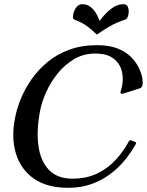

<svg xmlns="http://www.w3.org/2000/svg" viewBox="-20 -887 702 918"><path d="M625.2 -208.8Q629.5 -207 630.5 -204.8Q631.5 -202.5 628.8 -197.5Q607.8 -159.8 577.9 -122.6Q548 -85.5 507.9 -55.4Q467.8 -25.2 417.6 -7.1Q367.5 11 306.5 11Q204.2 11 141.8 -33Q79.2 -77 56.1 -153Q33 -229 52 -323Q60 -367 79.8 -415Q99.5 -463 131.2 -508.5Q163 -554 207.9 -591Q252.8 -628 311.5 -649.5Q370.2 -671 444 -671Q501.8 -671 541.4 -655.5Q581 -640 605.5 -615.5Q630 -591 643.1 -564Q656.2 -537 660.1 -514.5Q664 -492 661 -480Q659 -468 647.5 -464.5L574.2 -441Q562.2 -437.2 558.6 -439.8Q555 -442.2 556.2 -447.2Q557.2 -451.5 559.5 -459.2Q561.8 -467 564 -477.8Q571.2 -513.5 561.9 -548.8Q552.5 -584 522.1 -607.5Q491.8 -631 435 -631Q379.8 -631 335 -604.6Q290.2 -578.2 256.6 -536.9Q223 -495.5 201.6 -448.4Q180.2 -401.2 172.2 -359.8Q153.2 -262.8 163.8 -189.1Q174.2 -115.5 214.6 -74.1Q255 -32.8 326 -32.8Q395.5 -32.8 447.2 -58.6Q499 -84.5 535.4 -125.1Q571.8 -165.8 594.8 -208.8Q598 -215.2 601.4 -216.2Q604.8 -217.2 608.8 -215.2ZM456.2 -787Q469.8 -806 487.6 -824.2Q505.5 -842.5 526.5 -854.8Q547.5 -867 569.8 -867Q586.5 -867 592 -852.6Q597.5 -838.2 594.2 -819.2Q592.8 -810.5 589.6 -803.8Q586.5 -797 579.8 -793.8Q556.2 -785.8 537 -777.5Q517.8 -769.2 496.5 -756.5Q475.2 -743.8 443.2 -721.5Q420 -743.8 403.4 -756.5Q386.8 -769.2 371.1 -777.5Q355.5 -785.8 334.5 -793.8Q329 -797 328.9 -803.8Q328.8 -810.5 330.2 -819.2Q334.2 -838.2 345.4 -852.6Q356.5 -867 373.5 -867Q395.5 -867 411.6 -854.8Q427.8 -842.5 438.8 -824.2Q449.8 -806 456.2 -787Z"/></svg>

Font: Young Serif Light
Style: Italic
Weight: 300
Italic angle: -10.979°
Designer: Bastien Sozeau
Foundry: NBR — Bastien Sozeau
Version: Version 5.001